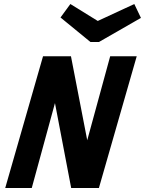

<svg xmlns="http://www.w3.org/2000/svg" viewBox="-20 -935 721 955"><path d="M225 -571 239 -655H333L444 -82L429 0H334ZM472 0H349L528 -655H660ZM138 0H6L194 -655H317ZM681 -846 472 -726H443L456 -826L648 -915ZM281 -848 330 -915 474 -826 459 -726H430Z"/></svg>

Font: Intel One Mono Light
Style: Italic
Weight: 300
Italic angle: -16°
Monospace: yes
Designer: Fred Shallcrass
Foundry: Frere-Jones Type LLC
Version: Version 1.004